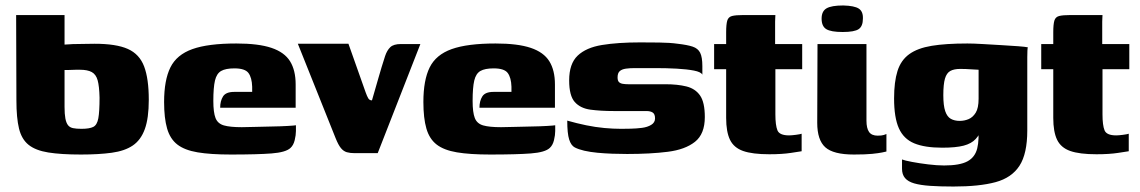

<svg xmlns="http://www.w3.org/2000/svg" viewBox="-20 -560 4169 702"><path d="M276 5Q203 5 156.5 -2.5Q110 -10 84.5 -30.5Q59 -51 49.5 -90Q40 -129 40 -193L39 -505H216V-397Q223 -397 234 -398Q245 -399 259.5 -399Q274 -399 291 -399.5Q308 -400 326 -400Q405 -400 447.5 -381Q490 -362 507 -317Q524 -272 524 -195Q524 -128 509.5 -88Q495 -48 465.5 -28Q436 -8 388.5 -1.5Q341 5 276 5ZM278 -89Q307 -89 321 -96Q335 -103 339.5 -127.5Q344 -152 344 -203Q343 -245 337 -266.5Q331 -288 315.5 -296.5Q300 -305 272 -305Q266 -305 258 -305Q250 -305 242.5 -304.5Q235 -304 228 -304Q221 -304 216 -304V-169Q216 -143 219 -127Q222 -111 228.5 -102.5Q235 -94 247 -91.5Q259 -89 278 -89Z M824 5Q750 5 702.5 -3Q655 -11 628.5 -31.5Q602 -52 591 -90Q580 -128 580 -187Q580 -267 603 -313.5Q626 -360 683.5 -380.5Q741 -401 844 -401Q925 -401 972.5 -385Q1020 -369 1040.5 -336Q1061 -303 1061 -251V-166H785Q785 -191 795.5 -207.5Q806 -224 836 -224H902V-243Q901 -276 888.5 -293Q876 -310 837 -310Q805 -310 788.5 -300.5Q772 -291 766 -265.5Q760 -240 760 -191Q760 -149 768 -128.5Q776 -108 798.5 -101.5Q821 -95 864 -95Q881 -95 911.5 -96Q942 -97 974.5 -97.5Q1007 -98 1032 -99.5Q1057 -101 1062 -102V-81Q1062 -66 1057.5 -47.5Q1053 -29 1042 -19Q1025 -3 973 1Q921 5 824 5Z M1277 0Q1260 0 1248 -3.5Q1236 -7 1226.5 -18.5Q1217 -30 1207 -55L1069 -400H1254L1317 -222Q1322 -208 1326.5 -200.5Q1331 -193 1340 -193Q1352 -234 1363.5 -274.5Q1375 -315 1388 -355Q1395 -376 1407 -387.5Q1419 -399 1446 -399H1517L1361 0Z M1772 5Q1698 5 1650.5 -3Q1603 -11 1576.5 -31.5Q1550 -52 1539 -90Q1528 -128 1528 -187Q1528 -267 1551 -313.5Q1574 -360 1631.5 -380.5Q1689 -401 1792 -401Q1873 -401 1920.5 -385Q1968 -369 1988.5 -336Q2009 -303 2009 -251V-166H1733Q1733 -191 1743.5 -207.5Q1754 -224 1784 -224H1850V-243Q1849 -276 1836.5 -293Q1824 -310 1785 -310Q1753 -310 1736.5 -300.5Q1720 -291 1714 -265.5Q1708 -240 1708 -191Q1708 -149 1716 -128.5Q1724 -108 1746.5 -101.5Q1769 -95 1812 -95Q1829 -95 1859.5 -96Q1890 -97 1922.5 -97.5Q1955 -98 1980 -99.5Q2005 -101 2010 -102V-81Q2010 -66 2005.5 -47.5Q2001 -29 1990 -19Q1973 -3 1921 1Q1869 5 1772 5Z M2273 3Q2247 3 2219 2Q2191 1 2164.5 -1.5Q2138 -4 2116 -9Q2095 -14 2081.5 -21Q2068 -28 2061 -50Q2054 -72 2054 -119Q2089 -109 2123 -102Q2157 -95 2189.5 -92Q2222 -89 2251 -89Q2265 -89 2286 -89.5Q2307 -90 2327 -92.5Q2347 -95 2361 -103.5Q2375 -112 2375 -127Q2375 -143 2366.5 -148.5Q2358 -154 2344 -154H2225Q2176 -154 2139 -159Q2102 -164 2081.5 -187Q2061 -210 2061 -266Q2061 -327 2092 -356.5Q2123 -386 2181 -395.5Q2239 -405 2321 -405Q2351 -405 2390.5 -404.5Q2430 -404 2458 -400Q2493 -396 2512.5 -389.5Q2532 -383 2540 -367Q2548 -351 2548 -318V-287Q2543 -297 2517 -302Q2491 -307 2454 -309Q2417 -311 2376.5 -311Q2336 -311 2301 -311Q2283 -311 2268.5 -309Q2254 -307 2246 -300Q2238 -293 2238 -277Q2238 -265 2243 -260Q2248 -255 2257 -253.5Q2266 -252 2277 -252H2413Q2457 -252 2489.5 -244Q2522 -236 2539.5 -211Q2557 -186 2557 -132Q2557 -70 2521 -41.5Q2485 -13 2421.5 -5Q2358 3 2273 3Z M2793 4Q2731 4 2697 -8Q2663 -20 2649 -49Q2635 -78 2635 -129V-307H2591V-399H2635V-442Q2635 -471 2639 -484.5Q2643 -498 2656.5 -501.5Q2670 -505 2698 -505H2815Q2815 -500 2814.5 -494Q2814 -488 2814 -481V-399H2913V-307H2815V-142Q2815 -102 2822.5 -83.5Q2830 -65 2865 -65Q2874 -65 2889.5 -67Q2905 -69 2911 -71V-7Q2904 -6 2872 -1Q2840 4 2793 4Z M3102 5Q3027 5 2997.5 -21.5Q2968 -48 2968 -111L2969 -399H3148V-119Q3148 -91 3157.5 -77.5Q3167 -64 3189 -64Q3204 -64 3211.5 -66.5Q3219 -69 3221 -70V-6Q3217 -5 3205 -2.5Q3193 0 3169 2.5Q3145 5 3102 5ZM3061 -443Q3018 -443 3001 -453.5Q2984 -464 2984 -492Q2984 -519 3002 -529.5Q3020 -540 3063 -540Q3104 -539 3120 -528.5Q3136 -518 3135 -492Q3135 -464 3119.5 -453.5Q3104 -443 3061 -443Z M3466 122Q3416 122 3380.5 119.5Q3345 117 3322.5 110.5Q3300 104 3289 91Q3278 78 3278 57Q3278 51 3278 39Q3278 27 3278 23Q3288 27 3314.5 32Q3341 37 3373.5 41Q3406 45 3432 45Q3489 45 3517 30Q3545 15 3553 -17.5Q3561 -50 3556 -101L3574 -98Q3563 -69 3547.5 -52Q3532 -35 3503.5 -27.5Q3475 -20 3425 -20Q3361 -20 3322.5 -36Q3284 -52 3266.5 -91Q3249 -130 3249 -200Q3249 -261 3261.5 -300.5Q3274 -340 3304.5 -362Q3335 -384 3386.5 -392.5Q3438 -401 3517 -401Q3539 -401 3572.5 -399Q3606 -397 3641 -395Q3676 -393 3702.5 -391Q3729 -389 3738 -387Q3737 -385 3736.5 -374.5Q3736 -364 3736 -351Q3736 -338 3736 -322V-83Q3736 2 3707.5 46Q3679 90 3620 106Q3561 122 3466 122ZM3489 -118Q3506 -118 3521.5 -124.5Q3537 -131 3547.5 -148Q3558 -165 3558 -199V-305Q3551 -305 3531 -306.5Q3511 -308 3491 -308Q3468 -308 3454.5 -300.5Q3441 -293 3435 -272.5Q3429 -252 3429 -212Q3429 -174 3436 -153.5Q3443 -133 3456.5 -125.5Q3470 -118 3489 -118Z M3989 4Q3927 4 3893 -8Q3859 -20 3845 -49Q3831 -78 3831 -129V-307H3787V-399H3831V-442Q3831 -471 3835 -484.5Q3839 -498 3852.5 -501.5Q3866 -505 3894 -505H4011Q4011 -500 4010.5 -494Q4010 -488 4010 -481V-399H4109V-307H4011V-142Q4011 -102 4018.5 -83.5Q4026 -65 4061 -65Q4070 -65 4085.5 -67Q4101 -69 4107 -71V-7Q4100 -6 4068 -1Q4036 4 3989 4Z"/></svg>

Font: Genos ExtraBold
Style: Regular
Weight: 800
Designer: Robert E. Leuschke
Foundry: Robert E. Leuschke
Version: Version 1.010